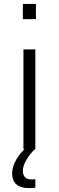

<svg xmlns="http://www.w3.org/2000/svg" viewBox="-20 -763 301 983"><path d="M97 -665V-743H164V-665ZM100 0V-510H161V0ZM130 200Q97 200 77.5 190Q58 180 50 163Q42 146 42 126Q42 91 63 54.5Q84 18 117 -10L160 0Q147 11 132 30Q117 49 107 71Q97 93 97 113Q97 130 107 143Q117 156 144 156Q147 156 151 155.5Q155 155 161 154V198Q153 199 146 199.5Q139 200 130 200Z"/></svg>

Font: Saira SemiExpanded Light
Style: Regular
Weight: 300
Width: 6
Designer: Hector Gatti with collaboration of the Omnibus-Type team
Foundry: Omnibus-Type
Version: Version 1.101